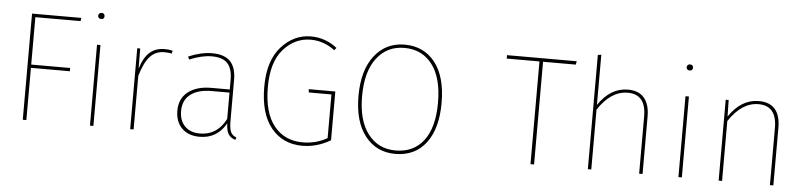

<svg xmlns="http://www.w3.org/2000/svg" viewBox="-45 -976 5139 1227"><g transform="rotate(5 2525.0 -363.0)"><path d="M123 0V-681H439L436 -660H146V-356H396V-335H146V0Z M565 -724Q586 -724 586 -704Q586 -685 565 -685Q556 -685 550.5 -690.5Q545 -696 545 -704Q545 -712 550.5 -718Q556 -724 565 -724ZM576 -519V0H554V-519Z M988 -529Q1015 -529 1039 -523L1034 -504Q1012 -509 988 -509Q931 -509 895 -469.5Q859 -430 834 -344V0H812V-519H831L832 -390Q854 -462 891.5 -495.5Q929 -529 988 -529Z M1446 -110Q1446 -59 1456.5 -37Q1467 -15 1493 -6L1487 10Q1456 0 1442 -22.5Q1428 -45 1427 -91Q1370 10 1258 10Q1185 10 1143.5 -32Q1102 -74 1102 -144Q1102 -222 1157 -265Q1212 -308 1306 -308H1424V-370Q1424 -440 1393.5 -474.5Q1363 -509 1291 -509Q1228 -509 1148 -476L1141 -495Q1223 -529 1291 -529Q1372 -529 1409 -489.5Q1446 -450 1446 -372ZM1258 -11Q1369 -11 1424 -119V-288H1310Q1223 -288 1174.5 -251Q1126 -214 1126 -144Q1126 -82 1161.5 -46.5Q1197 -11 1258 -11Z M1912 -691Q2005 -691 2080 -632L2067 -616Q1997 -670 1912 -670Q1811 -670 1738 -588Q1665 -506 1665 -345Q1665 -182 1732.5 -97Q1800 -12 1917 -12Q2003 -12 2074 -53V-333H1929L1926 -354H2097V-41Q2010 10 1917 10Q1791 10 1716.5 -81.5Q1642 -173 1642 -345Q1642 -512 1722 -601.5Q1802 -691 1912 -691Z M2513 -691Q2636 -691 2708 -600Q2780 -509 2780 -340Q2780 -175 2709.5 -82.5Q2639 10 2513 10Q2392 10 2319.5 -82Q2247 -174 2247 -339Q2247 -504 2320 -597.5Q2393 -691 2513 -691ZM2513 -670Q2402 -670 2336 -583.5Q2270 -497 2270 -339Q2270 -183 2336 -97.5Q2402 -12 2513 -12Q2629 -12 2693 -96.5Q2757 -181 2757 -340Q2757 -500 2691.5 -585Q2626 -670 2513 -670Z M3617 -681 3613 -659H3403V0H3380V-659H3170V-681Z M3960 -529Q4029 -529 4064 -487.5Q4099 -446 4099 -369V0H4077V-367Q4077 -509 3960 -509Q3852 -509 3770 -384V0H3748V-733L3770 -736V-414Q3847 -529 3960 -529Z M4340 -724Q4361 -724 4361 -704Q4361 -685 4340 -685Q4331 -685 4325.5 -690.5Q4320 -696 4320 -704Q4320 -712 4325.5 -718Q4331 -724 4340 -724ZM4351 -519V0H4329V-519Z M4799 -529Q4938 -529 4938 -369V0H4916V-367Q4916 -509 4799 -509Q4691 -509 4609 -384V0H4587V-519H4606L4608 -413Q4686 -529 4799 -529Z"/></g></svg>

Font: FiraGO Thin
Style: Regular
Weight: 100
Designer: bBox Type
Foundry: bBox Type GmbH
Version: Version 1.001;PS 001.001;hotconv 1.0.88;makeotf.lib2.5.64775